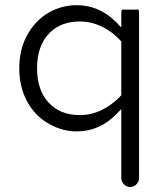

<svg xmlns="http://www.w3.org/2000/svg" viewBox="-20 -519 656 759"><path d="M295.9 -64Q217.3 -64 171.9 -113.8Q126.5 -163.1 126.5 -249Q126.5 -339.4 176.3 -389.2Q221.2 -434.1 295.9 -434.1Q360.4 -434.1 418.9 -392.1Q439 -377.4 456.5 -358.4L459.5 -355.5V-142.6Q453.6 -136.2 450.7 -133.3Q420.4 -103 382.8 -84.5Q341.3 -64 295.9 -64ZM461.4 -481Q459.5 -474.6 459.5 -459V-410.2Q439.9 -430.7 438 -432.6Q371.6 -498.5 283.2 -498.5Q223.6 -498.5 172.1 -468.8Q120.6 -439 88.9 -382.8Q56.2 -325.2 56.2 -249.8Q56.2 -174.3 87.9 -116.7Q119.6 -59.1 173.8 -29.3Q226.6 0.5 283.2 0.5Q374.5 0.5 441.9 -69.8L459.5 -87.9V184.6Q459.5 199.7 470.2 210Q480.5 220.2 494.6 220.2Q509.3 220.2 519.5 209.5Q529.8 199.2 529.8 184.6V-459Q529.8 -473.1 527.8 -481Z"/></svg>

Font: YuPearl-ExtraLight
Style: ExtraLight
Weight: 200
Designer: Max Yao
Foundry: Max-Everyday
Version: Version 1.011; ttfautohint (v1.8.3)